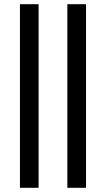

<svg xmlns="http://www.w3.org/2000/svg" viewBox="-20 -790 504 915"><path d="M75 -770H164V105H75ZM301 -770H390V105H301Z"/></svg>

Font: Unbounded Light
Style: Regular
Weight: 300
Designer: Luke Prowse, Jean-Baptiste Morizot, Fátima Lázaro, Florian Runge
Foundry: NaN
Version: Version 1.700